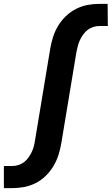

<svg xmlns="http://www.w3.org/2000/svg" viewBox="-51 -755 576 990"><path d="M-31 215V101H12Q28 101 44 96Q60 91 73 81Q86 71 96 57Q106 43 113 28Q120 13 124 -3Q128 -19 130 -34L208 -504Q213 -534 222.5 -564Q232 -594 248.5 -621.5Q265 -649 289 -672Q313 -695 342 -709.5Q371 -724 401 -729.5Q431 -735 461 -735H504L505 -621H462Q446 -621 430 -616Q414 -611 401 -601Q388 -591 378 -577Q368 -563 361 -548Q354 -533 350 -517Q346 -501 343 -486L265 -16Q260 14 250.5 44Q241 74 224.5 101.5Q208 129 184.5 152Q161 175 132 189.5Q103 204 72.5 209.5Q42 215 12 215Z"/></svg>

Font: Iosevka Heavy
Style: Italic
Weight: 900
Italic angle: -9°
Monospace: yes
Designer: Belleve Invis
Foundry: Belleve Invis
Version: Version 32.5.0; ttfautohint (v1.8.4)